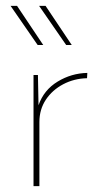

<svg xmlns="http://www.w3.org/2000/svg" viewBox="-20 -633 361 653"><path d="M109 -378 111 -275Q129 -327 176 -355.5Q223 -384 277 -385L276 -367Q232 -366 195 -346.5Q158 -327 136 -294Q114 -261 114 -218V0H94V-378ZM16 -613H38L127 -480H108ZM113 -613H135L224 -480H205Z"/></svg>

Font: Synthetic Thin
Style: Regular
Weight: 100
Designer: Santiago Orozco
Foundry: Typemade
Version: Version 2.000; ttfautohint (v1.8.4.7-5d5b)